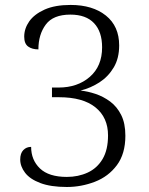

<svg xmlns="http://www.w3.org/2000/svg" viewBox="-20 -744 599 774"><path d="M249.5 9.8Q184.1 9.8 142.1 -6.3Q100.6 -22 81.1 -47.6Q61.5 -73.2 61.5 -101.1Q61.5 -126 74 -138.9Q86.4 -151.9 105.5 -151.9Q105.5 -99.1 141.1 -64.9Q176.8 -30.8 249.5 -30.8Q295.4 -30.8 333.5 -48.3Q371.6 -65.9 393.6 -103Q415.5 -140.1 415.5 -198.2Q415.5 -270 365 -311Q314.5 -352.1 217.3 -352.1H189.5V-391.1H216.3Q292.5 -391.1 342 -434.1Q391.6 -477.1 391.6 -553.2Q391.6 -616.2 359.1 -650.6Q326.7 -685.1 263.7 -685.1Q194.3 -685.1 164.6 -645Q134.8 -605 134.8 -544.9Q109.4 -544.9 93.5 -556.4Q77.6 -567.9 77.6 -596.2Q77.6 -628.9 98.1 -658.2Q118.7 -687 160.2 -705.6Q201.7 -724.1 264.6 -724.1Q353.5 -724.1 407 -681.2Q460.4 -638.2 460.4 -561Q460.4 -508.8 438.5 -472.2Q416.5 -435.1 381.1 -412.1Q345.7 -389.2 304.7 -378.9Q333.5 -376 365 -365.5Q396.5 -355 424.3 -334.5Q451.7 -314 468.5 -280.5Q485.4 -247.1 485.4 -196.8Q485.4 -124 451.2 -78.1Q417 -32.2 362.3 -11.2Q307.6 9.8 249.5 9.8Z"/></svg>

Font: Koh Santepheap Light
Style: Regular
Weight: 300
Designer: Danh Hong
Version: Version 2.002; ttfautohint (v1.8.3)